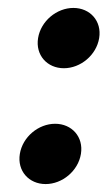

<svg xmlns="http://www.w3.org/2000/svg" viewBox="-20 -464 271 484"><path d="M95 0C137 0 177 -33 184 -76C191 -119 161 -152 119 -152C77 -152 37 -119 30 -76C23 -33 53 0 95 0ZM141 -292C183 -292 223 -325 230 -368C237 -411 207 -444 165 -444C123 -444 83 -411 76 -368C69 -325 99 -292 141 -292Z"/></svg>

Font: Charger Pro
Style: BlkObl
Weight: 900
Designer: Jasper
Foundry: Cannot Into Space Fonts
Version: Version 1.09